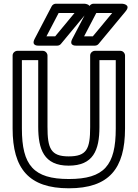

<svg xmlns="http://www.w3.org/2000/svg" viewBox="-20 -975 742 1035"><path d="M350 -82C482.1 -82 516 -164.4 516 -290V-651H604V-282C604 -83.7 542.4 -10 351 -10C160.8 -10 98 -84 98 -282V-651H186V-292C186 -171.2 215.9 -82 350 -82ZM350 -132C252.8 -132 236 -176.1 236 -292V-676C236 -686.7 226.1 -701 211 -701H73C62.3 -701 48 -691.1 48 -676V-282C48 -65.6 135.6 40 351 40C567.7 40 654 -65.5 654 -282V-676C654 -686.7 644.1 -701 629 -701H491C480.3 -701 466 -691.1 466 -676V-290C466 -171.4 447.6 -132 350 -132ZM480.3 -779H433.3L499.1 -905H584.8ZM492 -729C499.1 -729 506.5 -732.3 511.2 -738L657.2 -914C689 -952.3 638 -955 638 -955H484C475.5 -955 466.2 -949.9 461.8 -941.6L369.8 -765.6C348.7 -725 392 -729 392 -729ZM277.3 -779H230.3L296.1 -905H381.8ZM289 -729C296.1 -729 303.5 -732.3 308.2 -738L454.2 -914C486 -952.3 435 -955 435 -955H281C272.5 -955 263.2 -949.9 258.8 -941.6L166.8 -765.6C145.7 -725 189 -729 189 -729Z"/></svg>

Font: Fog Sans
Style: Outline
Weight: 700
Foundry: Intel Corporation
Version: Version 1.00